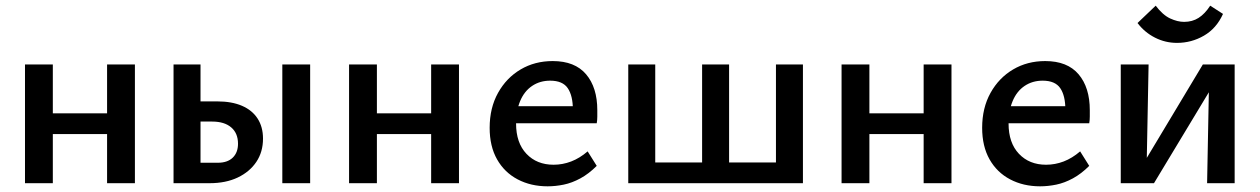

<svg xmlns="http://www.w3.org/2000/svg" viewBox="-20 -645 4435 676"><path d="M357 0V-418H455V0ZM68 0V-418H166V0ZM115 -173V-246H408V-173Z M591 0V-418H686V-72H747Q781 -72 799.5 -90Q818 -108 818 -139Q818 -176 794 -196.5Q770 -217 727 -217H661V-288H745Q796 -288 832 -272.5Q868 -257 887 -227.5Q906 -198 906 -157Q906 -110 882.5 -75Q859 -40 817 -20Q775 0 718 0ZM974 0V-418H1072V0Z M1498 0V-418H1596V0ZM1209 0V-418H1307V0ZM1256 -173V-246H1549V-173Z M1908 11Q1849 11 1802.5 -13.5Q1756 -38 1730 -84Q1704 -130 1704 -195Q1704 -265 1733.5 -318Q1763 -371 1813 -400.5Q1863 -430 1926 -430Q2004 -430 2043.5 -383.5Q2083 -337 2083 -257Q2083 -247 2083 -234.5Q2083 -222 2081 -211H1997V-259Q1997 -308 1979 -334.5Q1961 -361 1917 -361Q1881 -361 1853.5 -342.5Q1826 -324 1811.5 -289.5Q1797 -255 1797 -210Q1797 -142 1833.5 -103.5Q1870 -65 1929 -65Q1961 -65 1991 -76.5Q2021 -88 2049 -112L2081 -61Q2053 -33 2023.5 -17Q1994 -1 1965 5Q1936 11 1908 11ZM1754 -211 1765 -271H2069V-211Z M2239 0V-73H2501V0ZM2192 0V-418H2287V0ZM2712 0V-418H2807V0ZM2497 0V-73H2760V0ZM2452 0V-418H2547V0Z M3232 0V-418H3330V0ZM2943 0V-418H3041V0ZM2990 -173V-246H3283V-173Z M3642 11Q3583 11 3536.5 -13.5Q3490 -38 3464 -84Q3438 -130 3438 -195Q3438 -265 3467.5 -318Q3497 -371 3547 -400.5Q3597 -430 3660 -430Q3738 -430 3777.5 -383.5Q3817 -337 3817 -257Q3817 -247 3817 -234.5Q3817 -222 3815 -211H3731V-259Q3731 -308 3713 -334.5Q3695 -361 3651 -361Q3615 -361 3587.5 -342.5Q3560 -324 3545.5 -289.5Q3531 -255 3531 -210Q3531 -142 3567.5 -103.5Q3604 -65 3663 -65Q3695 -65 3725 -76.5Q3755 -88 3783 -112L3815 -61Q3787 -33 3757.5 -17Q3728 -1 3699 5Q3670 11 3642 11ZM3488 -211 3499 -271H3803V-211Z M4230 0 4238 -418H4327V0ZM3926 0V-418H4024L4016 0ZM3990 0V-43L4215 -418H4268V-373L4043 0ZM4124 -494Q4083 -494 4046.5 -512.5Q4010 -531 3985 -564L4049 -625Q4074 -592 4100 -580Q4126 -568 4149 -568Q4178 -568 4200 -582Q4222 -596 4241 -625L4286 -596Q4263 -545 4219 -519.5Q4175 -494 4124 -494Z"/></svg>

Font: Ysabeau Office SemiBold
Style: Regular
Weight: 600
Designer: Christian Thalmann (Catharsis Fonts)
Version: Version 2.001;gftools[0.9.30]; featfreeze: tnum,lnum,ss02